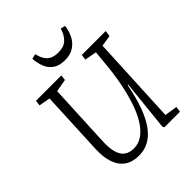

<svg xmlns="http://www.w3.org/2000/svg" viewBox="-251 -1068 1232 1232"><g transform="rotate(-45 365.5 -452.0)"><path d="M594 -51 680 -38 675 0H534L527 -12L563 -357H558Q539 -259 513 -189Q487 -119 453.5 -74Q420 -29 379.5 -7.5Q339 14 290 14Q233 14 194.5 -12Q156 -38 137.5 -90Q119 -142 123 -218L143 -652L66 -666L71 -703H301L297 -666L211 -651L191 -230Q187 -164 197.5 -122.5Q208 -81 233.5 -61.5Q259 -42 299 -42Q344 -42 381 -69Q418 -96 447 -144.5Q476 -193 497 -258Q518 -323 532.5 -399Q547 -475 554 -556L563 -651L482 -666L487 -703H704L698 -663L623 -651ZM279 -918Q290 -868 316.5 -844Q343 -820 393 -820Q443 -820 470.5 -846.5Q498 -873 511 -918L543 -911Q538 -870 520.5 -834.5Q503 -799 470 -777Q437 -755 387 -755Q338 -755 307.5 -775.5Q277 -796 262.5 -831.5Q248 -867 245 -910Z"/></g></svg>

Font: Literata 18pt Light
Style: Italic
Weight: 300
Italic angle: -2°
Designer: Latin by Veronika Burian and Jose Scaglione. Greek by Irene Vlachou. Cyrillic by Vera Evstafieva
Foundry: TypeTogether
Version: Version 3.103;gftools[0.9.29]